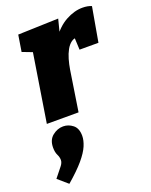

<svg xmlns="http://www.w3.org/2000/svg" viewBox="-197 -643 863 1098"><g transform="rotate(-20 234.5 -94.5)"><path d="M26 0 106 -504 175 -381 31 -436 47 -536 293 -544 256 -399 194 -288Q210 -380 250 -439Q290 -498 342 -526.5Q394 -555 444 -555Q476 -555 499 -545L462 -335H347L343 -420L364 -406Q341 -409 323 -396Q305 -383 292 -359.5Q279 -336 270.5 -306.5Q262 -277 257 -246L219 0ZM30 366 -30 314Q1 275 16 256.5Q31 238 31 221Q31 204 22 186Q13 168 13 140Q13 93 43 69Q73 45 108 45Q140 45 166.5 66Q193 87 193 133Q193 160 179 193.5Q165 227 129.5 269Q94 311 30 366Z"/></g></svg>

Font: Bitter Thin Black
Style: Italic
Weight: 900
Italic angle: -9°
Version: Version 3.020